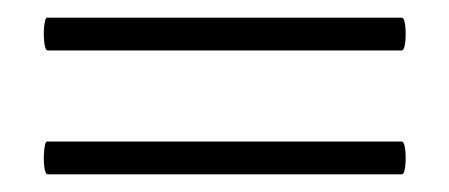

<svg xmlns="http://www.w3.org/2000/svg" viewBox="-20 -298 508 217"><path d="M34 -101Q31 -101 30 -110Q29 -119 30 -128.5Q31 -138 33 -138H434Q437 -138 438 -128.5Q439 -119 438 -110Q437 -101 434 -101ZM34 -241Q31 -241 30 -250.5Q29 -260 30 -269Q31 -278 33 -278H434Q437 -278 438 -269Q439 -260 438 -250.5Q437 -241 434 -241Z"/></svg>

Font: Cormorant Infant Light Light
Style: Regular
Weight: 300
Version: Version 4.001